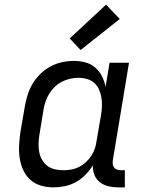

<svg xmlns="http://www.w3.org/2000/svg" viewBox="-20 -801 640 829"><path d="M210 8Q210 8 210 8Q210 8 210 8Q182 8 155.5 0Q129 -8 110 -25.5Q91 -43 80 -67.5Q69 -92 65 -118.5Q61 -145 62.5 -173.5Q64 -202 68 -230L87 -340Q91 -365 99 -390.5Q107 -416 120.5 -439Q134 -462 154 -481.5Q174 -501 198 -514Q222 -527 248 -532.5Q274 -538 299 -538Q325 -538 349 -531.5Q373 -525 391 -509.5Q409 -494 420 -472Q431 -450 436 -426L453 -530H537L467 -108Q466 -99 467 -91Q468 -83 473 -77Q478 -71 486 -68.5Q494 -66 502 -66H519V8H490Q468 8 447.5 3Q427 -2 411 -14.5Q395 -27 387.5 -46.5Q380 -66 381 -87Q367 -65 348.5 -46Q330 -27 307 -14.5Q284 -2 259 3Q234 8 210 8ZM254 -66Q271 -66 288 -69Q305 -72 321 -80Q337 -88 350.5 -100.5Q364 -113 374 -128Q384 -143 389.5 -159.5Q395 -176 397 -193L416 -303Q419 -322 420 -341Q421 -360 418 -378.5Q415 -397 408 -413.5Q401 -430 388 -442Q375 -454 357 -459.5Q339 -465 320 -465Q301 -465 283 -461Q265 -457 248 -448.5Q231 -440 217 -426.5Q203 -413 193 -397Q183 -381 177 -363.5Q171 -346 168 -328L150 -218Q147 -199 146.5 -180Q146 -161 149.5 -143.5Q153 -126 162 -110.5Q171 -95 185 -84.5Q199 -74 217 -70Q235 -66 254 -66ZM328 -585 281 -635 438 -781 497 -719Z"/></svg>

Font: Iosevka Slab Extended
Style: Italic
Weight: 400
Width: 7
Italic angle: -9°
Monospace: yes
Designer: Belleve Invis
Foundry: Belleve Invis
Version: Version 11.1.0; ttfautohint (v1.8.3)